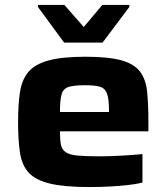

<svg xmlns="http://www.w3.org/2000/svg" viewBox="-20 -747 676 775"><path d="M341 8Q240 8 181.5 -6Q123 -20 95.5 -50.5Q68 -81 60.5 -131.5Q53 -182 53 -254Q53 -324 60.5 -374.5Q68 -425 94.5 -456.5Q121 -488 176 -503Q231 -518 325 -518Q418 -518 470 -503.5Q522 -489 545.5 -457.5Q569 -426 574 -375.5Q579 -325 579 -253V-217H222Q222 -183 226 -163Q230 -143 245.5 -132.5Q261 -122 293.5 -119Q326 -116 383 -116Q418 -116 466 -118.5Q514 -121 555 -125V-10Q531 -4 496 0Q461 4 420.5 6Q380 8 341 8ZM222 -295H420V-300Q420 -347 412 -369Q404 -391 383 -397Q362 -403 323 -403Q278 -403 256.5 -396Q235 -389 228.5 -365.5Q222 -342 222 -295ZM239 -575 133 -719V-727H240L318 -638L393 -727H502V-719L394 -575Z"/></svg>

Font: Saira Expanded
Style: Bold
Weight: 700
Width: 7
Designer: Hector Gatti with collaboration of the Omnibus-Type team
Foundry: Omnibus-Type
Version: Version 1.100; ttfautohint (v1.8.3)